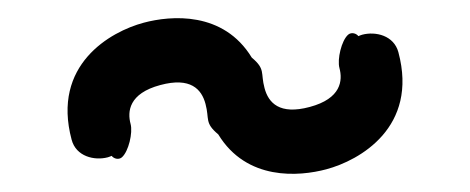

<svg xmlns="http://www.w3.org/2000/svg" viewBox="-20 -435 519 212"><path d="M258 -371.4C226.7 -422.8 168.8 -418 138.6 -409.9C101.9 -400.1 36.9 -363.5 59.1 -280.7C64 -262.2 84.2 -257.4 99 -261.3C100.4 -261.7 101.9 -262.3 103.3 -262.9C105.6 -259.8 111 -258.2 114.6 -261.3C122 -267.8 126.8 -288.5 124.2 -298.1C120.5 -311.8 122.2 -331.8 157 -341.1C190.4 -350.1 202.6 -336.5 206.9 -320.3C211.5 -303.2 205.6 -299.5 221 -286.6C252.3 -235.2 310.2 -240 340.4 -248.1C377.1 -257.9 442.1 -294.5 419.9 -377.3C415 -395.8 394.8 -400.6 380 -396.7C378.6 -396.3 377.1 -395.7 375.7 -395.1C373.4 -398.2 368 -399.8 364.4 -396.7C357 -390.2 352.2 -369.5 354.8 -359.9C358.5 -346.2 356.8 -326.2 322 -316.9C288.6 -307.9 276.4 -321.5 272.1 -337.7C267.5 -354.8 273.4 -358.5 258 -371.4Z"/></svg>

Font: Hi.
Style: Bold
Weight: 400
Designer: Mew Too, Robert Jablonski
Foundry: Cannot Into Space Fonts
Version: Version 1.996